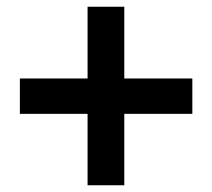

<svg xmlns="http://www.w3.org/2000/svg" viewBox="-20 -660 630 570"><path d="M240 -110V-322H39V-427H240V-640H349V-427H551V-322H349V-110Z"/></svg>

Font: Noto Sans SC
Style: Bold
Weight: 700
Designer: Ryoko NISHIZUKA  (kana, bopomofo & ideographs); Paul D. Hunt (Latin, Greek & Cyrillic); Sandoll Communications , Soo-you
Foundry: Adobe
Version: Version 2.004-H2;hotconv 1.0.118;makeotfexe 2.5.65603